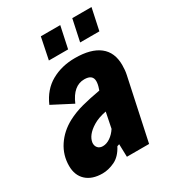

<svg xmlns="http://www.w3.org/2000/svg" viewBox="-177 -789 816 899"><g transform="rotate(-30 231.0 -339.5)"><path d="M446 -383Q446 -355 441 -332L370 0H250L248 -69L236 -65Q213 -21 179 -5Q145 11 113 11Q57 11 25.5 -18Q-6 -47 -6 -98Q-6 -156 25.5 -203.5Q57 -251 111 -280Q149 -300 192.5 -311.5Q236 -323 293 -333L296 -342Q303 -362 303 -378Q303 -414 258 -414Q198 -414 165 -336L57 -392Q86 -459 142 -490.5Q198 -522 270 -522Q356 -522 401 -487Q446 -452 446 -383ZM253 -149 270 -233Q227 -225 198 -207Q148 -176 143 -137Q142 -120 151.5 -109.5Q161 -99 178 -99Q198 -99 218 -112.5Q238 -126 253 -149ZM183 -690H288L263 -573H159ZM353 -690H457L432 -573H328Z"/></g></svg>

Font: Decalotype ExtraBold Italic
Style: Regular
Weight: 800
Italic angle: -12°
Designer: Alfredo Marco Pradil
Foundry: Alfredo Marco Pradil
Version: Version 1.0